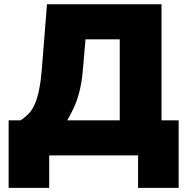

<svg xmlns="http://www.w3.org/2000/svg" viewBox="-20 -748 901 924"><path d="M21.5 156.2V-168.9H78.6Q97.2 -180.7 113.8 -196.5Q130.4 -212.4 143.8 -239Q157.2 -265.6 166.7 -309.1Q176.3 -352.5 181.6 -418.9L206.1 -727.5H757.3V-168.9H839.8V156.2H644.5V0H216.8V156.2ZM303.7 -168.9H556.2V-558.6H391.6L379.4 -418.9Q374 -352.5 362.1 -306.6Q350.1 -260.7 334.7 -228.3Q319.3 -195.8 303.7 -168.9Z"/></svg>

Font: Inter 28pt Black
Style: Regular
Weight: 900
Designer: Rasmus Andersson
Foundry: rsms
Version: Version 4.001;git-66647c0bb